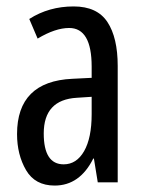

<svg xmlns="http://www.w3.org/2000/svg" viewBox="-20 -567 447 597"><path d="M265 -266V-212Q265 -138 241.5 -97Q218 -56 178 -56Q116 -56 116 -152Q116 -257 219 -263ZM209 -547Q132 -547 71 -508L97 -447Q152 -480 195 -480Q265 -480 265 -360V-325L205 -322Q33 -314 33 -150Q33 -86 61 -38Q89 10 150 10Q228 10 270 -74H272L284 0H346V-362Q346 -450 314 -498.5Q282 -547 209 -547Z"/></svg>

Font: Noto Sans Display Condensed
Style: Regular
Weight: 400
Width: 3
Designer: Monotype Design Team
Foundry: Monotype Imaging Inc.
Version: Version 1.900